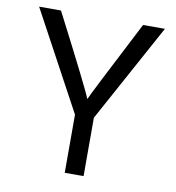

<svg xmlns="http://www.w3.org/2000/svg" viewBox="-77 -744 747 813"><g transform="rotate(10 296.5 -337.0)"><path d="M336 0H255V-250L26 -674H120Q277 -370 295 -324Q300 -339 473 -674H567L336 -251Z"/></g></svg>

Font: Hind Colombo
Style: Regular
Weight: 400
Designer: Jyotish Sonowal, Aditi Pimprikar
Foundry: Indian Type Foundry
Version: Version 1.000;PS 1.0;hotconv 1.0.86;makeotf.lib2.5.63406; tt